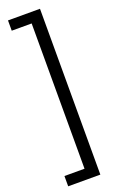

<svg xmlns="http://www.w3.org/2000/svg" viewBox="-188 -794 661 1088"><g transform="rotate(-20 142.5 -250.0)"><path d="M20 250V188H141.1V-688H21V-750H213.9V250Z"/></g></svg>

Font: Lobster Two
Style: Regular
Weight: 400
Designer: Pablo Impallari
Foundry: Pablo Impallari. www.impallari.com
Version: Version 1.006